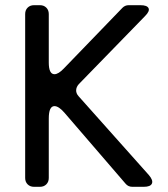

<svg xmlns="http://www.w3.org/2000/svg" viewBox="-20 -720 648 740"><path d="M77 -34V-666Q77 -681 86.5 -690.5Q96 -700 111 -700H134Q149 -700 158.5 -690.5Q168 -681 168 -666V-479Q168 -434 190 -434Q205 -434 226 -456L452 -690Q462 -700 476 -700H521Q547 -700 552.5 -688.5Q558 -677 539 -658L284 -396Q274 -385 273.5 -372.5Q273 -360 283 -349L554 -45Q571 -25 565.5 -12.5Q560 0 534 0H490Q474 0 464 -12L228 -286Q206 -311 190 -311Q168 -311 168 -263V-34Q168 -19 158.5 -9.5Q149 0 134 0H111Q96 0 86.5 -9.5Q77 -19 77 -34Z"/></svg>

Font: Higure Gothic Medium
Style: Regular
Weight: 500
Designer: Yoshimichi Ohira
Foundry: Positype
Version: Version 1.000